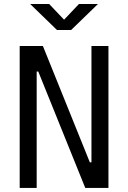

<svg xmlns="http://www.w3.org/2000/svg" viewBox="-20 -918 626 938"><path d="M396.5 0 167 -568.4H159.2V0H76.2V-693.4H189.5L418.9 -125H426.8V-693.4H509.8V0ZM258.3 -771.5 127.4 -898.4H220.2L293 -821.8L365.7 -898.4H458.5L327.6 -771.5Z"/></svg>

Font: Cascadia Mono NF SemiLight
Style: Regular
Weight: 350
Monospace: yes
Designer: Aaron Bell
Foundry: Saja Typeworks
Version: Version 2404.023; ttfautohint (v1.8.4)